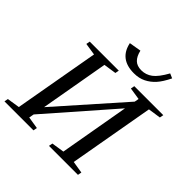

<svg xmlns="http://www.w3.org/2000/svg" viewBox="-235 -1051 1226 1226"><g transform="rotate(45 378.5 -437.5)"><path d="M-11.2 0 -6.3 -25.9 79.1 -39.1 181.2 -616.2 99.1 -628.9 104 -654.8H366.2L361.3 -628.9L275.4 -616.2L193.8 -152.8L578.1 -586.9L583.5 -616.2L501.5 -628.9L506.3 -654.8H768.1L763.2 -628.9L677.2 -616.2L575.2 -39.1L657.2 -25.9L652.3 0H390.6L395.5 -25.9L481.4 -39.1L564.5 -512.7L179.7 -72.8L173.3 -39.1L255.4 -25.9L250.5 0ZM466.3 -757.8Q507.3 -757.8 540.5 -782.7Q573.7 -807.6 610.8 -874.5L642.1 -860.8Q614.3 -804.2 587.6 -774.9Q561 -745.6 526.4 -728.3Q491.7 -710.9 445.8 -710.9Q316.4 -710.9 292 -829.1L373.5 -842.8Q382.8 -801.3 404.8 -779.5Q426.8 -757.8 466.3 -757.8Z"/></g></svg>

Font: Liberation Serif
Style: Italic
Weight: 400
Italic angle: -16.333°
Designer: Steve Matteson
Foundry: Ascender Corporation
Version: Version 2.1.5